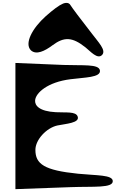

<svg xmlns="http://www.w3.org/2000/svg" viewBox="-20 -1289 851 1345"><path d="M475 22C637 16 772 30 770 -21C768 -65 657 -59 527 -72C289 -96 228 -140 228 -239C228 -310 305 -393 382 -410C439 -422 541 -427 524 -473C511 -510 440 -499 371 -503C255 -509 223 -550 226 -586C230 -638 313 -714 474 -734C571 -747 688 -745 680 -796C672 -842 560 -829 426 -834L88 -848V36ZM197 -936C234 -903 292 -930 348 -972C430 -1033 487 -1030 579 -957C612 -931 664 -869 696 -905C725 -938 669 -993 621 -1057C548 -1150 481 -1240 475 -1251C461 -1279 428 -1266 422 -1264C393 -1252 352 -1221 300 -1175C205 -1090 149 -983 197 -936Z"/></svg>

Font: Venom Sans
Style: Bd
Weight: 700
Version: Version 1.001